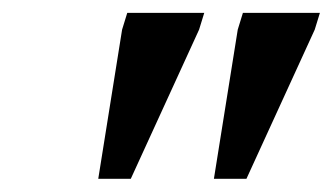

<svg xmlns="http://www.w3.org/2000/svg" viewBox="-20 -696 516 298"><path d="M132.5 -418.5 169.5 -650 177.5 -676H297L289 -650L183 -418.5ZM312 -418.5 349 -650 357 -676H476.5L468.5 -650L362.5 -418.5Z"/></svg>

Font: Newsreader 16pt 16pt SemiBold
Style: Italic
Weight: 600
Italic angle: -17°
Version: Version 1.003